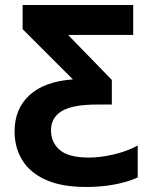

<svg xmlns="http://www.w3.org/2000/svg" viewBox="-20 -734 603 764"><path d="M323 10Q225 10 162 -18.5Q99 -47 68.5 -97Q38 -147 38 -211Q38 -301 97.5 -355.5Q157 -410 270 -418L70 -618V-714H510V-595H251L425 -416V-318H366Q269 -318 226 -292Q183 -266 183 -216Q183 -167 218 -137Q253 -107 335 -107Q379 -107 432.5 -119.5Q486 -132 528 -155V-28Q486 -9 433.5 0.5Q381 10 323 10Z"/></svg>

Font: Noto Sans Mono SemiCondensed
Style: Bold
Weight: 700
Width: 4
Designer: Monotype Design Team
Foundry: Monotype Imaging Inc.
Version: Version 2.014